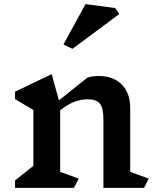

<svg xmlns="http://www.w3.org/2000/svg" viewBox="-20 -912 764 932"><path d="M679 0H482V-334Q482 -387 465 -408.5Q448 -430 406 -430Q375 -430 344 -419Q313 -408 272 -377V-78L362 -45L339 0H53V-36L142 -107V-378L53 -431V-467L231 -552L266 -425L404 -535Q427 -543 460 -543Q530 -543 571 -501.5Q612 -460 612 -389V-78L702 -45ZM559 -844 332 -675 288 -696 395 -892 539 -873Z"/></svg>

Font: InknutAntiqua
Style: Medium
Weight: 500
Designer: Claus Eggers Srensen
Foundry: Claus Eggers Srensen
Version: Version 1.000; ttfautohint (v1.2) -l 7 -r 28 -G 50 -x 13 -D 